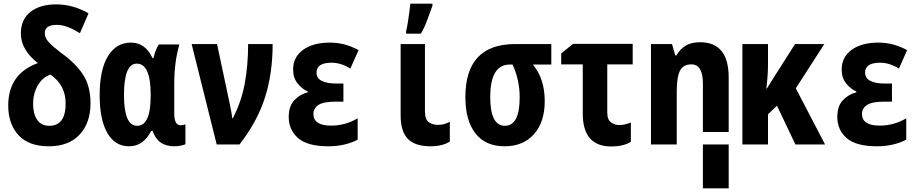

<svg xmlns="http://www.w3.org/2000/svg" viewBox="-20 -790 5040 1050"><path d="M247 10Q356 10 415.5 -54Q475 -118 475 -225Q475 -318 435 -380.5Q395 -443 314 -501Q268 -536 246.5 -559.5Q225 -583 225 -609Q225 -654 291 -654Q346 -654 417 -608L464 -717Q380 -766 287 -766Q198 -766 146 -724.5Q94 -683 94 -607Q94 -518 187 -445Q25 -386 25 -213Q25 -112 81 -51Q137 10 247 10ZM249 -102Q206 -102 183.5 -134.5Q161 -167 161 -221Q161 -278 186.5 -322.5Q212 -367 256 -382Q339 -325 339 -224Q339 -102 249 -102Z M686 10Q764 10 807 -74H815Q842 10 934 10Q950 10 970 6Q990 2 994 -2V-110Q982 -105 968 -105Q933 -105 933 -168V-333Q933 -451 961 -547H849Q832 -524 819 -472H814Q775 -557 696 -557Q616 -557 570.5 -483Q525 -409 525 -269Q525 -137 566.5 -63.5Q608 10 686 10ZM730 -102Q658 -102 658 -270Q658 -442 728 -442Q804 -442 804 -272V-265Q804 -102 730 -102Z M1165 0H1290Q1387 -125 1429 -256.5Q1471 -388 1471 -549H1337Q1337 -434 1318.5 -333.5Q1300 -233 1253 -143H1250Q1248 -163 1243 -189.5Q1238 -216 1235 -229L1167 -549H1028Z M1776 10Q1866 10 1936 -26V-143Q1868 -103 1791 -103Q1694 -103 1694 -167Q1694 -198 1721.5 -216Q1749 -234 1814 -234H1858V-333H1823Q1711 -333 1711 -393Q1711 -447 1793 -447Q1845 -447 1896 -415L1941 -516Q1899 -538 1861.5 -547.5Q1824 -557 1784 -557Q1692 -557 1637.5 -517.5Q1583 -478 1583 -410Q1583 -364 1607.5 -333.5Q1632 -303 1663 -290V-285Q1622 -275 1590.5 -243Q1559 -211 1559 -150Q1559 -80 1610 -35Q1661 10 1776 10Z M2334 10Q2400 10 2440 -16V-124Q2425 -116 2409.5 -111.5Q2394 -107 2375 -107Q2348 -107 2326 -121Q2304 -135 2304 -181V-549H2171V-159Q2171 -70 2211 -30Q2251 10 2334 10ZM2201 -606H2282Q2303 -643 2317.5 -683Q2332 -723 2345 -759V-770H2224Q2223 -757 2219 -726.5Q2215 -696 2210 -665Q2205 -634 2201 -620Z M2740 10Q2841 10 2900 -56Q2959 -122 2959 -237Q2959 -360 2894 -437H2995V-549H2797Q2525 -549 2525 -259Q2525 -131 2580 -60.5Q2635 10 2740 10ZM2741 -102Q2661 -102 2661 -259Q2661 -437 2768 -437H2783Q2822 -353 2822 -258Q2822 -102 2741 -102Z M3323 11Q3388 11 3430 -14V-120Q3394 -106 3367 -106Q3343 -106 3322 -120.5Q3301 -135 3301 -175V-438H3440V-550H3114L3049 -498V-438H3167V-169Q3167 11 3323 11Z M3824 240V-68H3965V240ZM3540 0H3681V-292Q3681 -370 3699 -404Q3717 -438 3761 -438Q3824 -438 3824 -333V0H3965V-366Q3965 -559 3809 -559Q3759 -559 3728.5 -539.5Q3698 -520 3679 -487H3673L3655 -549H3540Z M4040 0H4180V-165L4229 -212L4330 0H4492L4332 -307L4488 -549H4328L4226 -389Q4212 -366 4199 -346Q4186 -326 4174 -306H4171Q4175 -338 4177.5 -372Q4180 -406 4180 -439V-549H4040Z M4776 10Q4866 10 4936 -26V-143Q4868 -103 4791 -103Q4694 -103 4694 -167Q4694 -198 4721.5 -216Q4749 -234 4814 -234H4858V-333H4823Q4711 -333 4711 -393Q4711 -447 4793 -447Q4845 -447 4896 -415L4941 -516Q4899 -538 4861.5 -547.5Q4824 -557 4784 -557Q4692 -557 4637.5 -517.5Q4583 -478 4583 -410Q4583 -364 4607.5 -333.5Q4632 -303 4663 -290V-285Q4622 -275 4590.5 -243Q4559 -211 4559 -150Q4559 -80 4610 -35Q4661 10 4776 10Z"/></svg>

Font: Noto Sans Mono Condensed Extra
Style: Regular
Weight: 800
Width: 3
Designer: Monotype Design Team
Foundry: Monotype Imaging Inc.
Version: Version 1.900